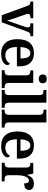

<svg xmlns="http://www.w3.org/2000/svg" viewBox="1206 -2012 816 3267"><g transform="rotate(90 1613.5 -378.0)"><path d="M79 -437 239 0H359L509 -412C530 -473 544 -487 578 -487H595V-536H377V-487H389C428 -487 446 -473 446 -446C446 -432 443 -417 437 -400L368 -201C354 -164 336 -116 330 -89C321 -123 306 -174 290 -219L224 -408C219 -422 215 -434 215 -446C215 -474 232 -487 268 -487H289V-536H5V-487C49 -487 65 -477 79 -437Z M895 10C1029 10 1087 -51 1087 -98C1087 -119 1074 -133 1059 -138C1036 -96 990 -61 922 -61C829 -61 782 -120 779 -258H1108V-308C1108 -466 1023 -548 884 -548C732 -548 646 -452 646 -265C646 -91 734 10 895 10ZM975 -319H781C785 -428 822 -487 885 -487C950 -487 975 -422 975 -319Z M1321 -630C1362 -630 1396 -650 1396 -698C1396 -748 1362 -766 1321 -766C1279 -766 1247 -748 1247 -698C1247 -650 1279 -630 1321 -630ZM1173 0H1478V-49H1466C1424 -49 1391 -61 1391 -120V-536H1177V-487H1186C1227 -487 1261 -475 1261 -420V-118C1261 -60 1228 -49 1186 -49H1173Z M1510 0H1815V-49H1802C1760 -49 1727 -61 1727 -120V-760H1510V-711H1522C1556 -711 1597 -703 1597 -647V-120C1597 -61 1564 -49 1522 -49H1510Z M1846 0H2151V-49H2138C2096 -49 2063 -61 2063 -120V-760H1846V-711H1858C1892 -711 1933 -703 1933 -647V-120C1933 -61 1900 -49 1858 -49H1846Z M2465 10C2599 10 2657 -51 2657 -98C2657 -119 2644 -133 2629 -138C2606 -96 2560 -61 2492 -61C2399 -61 2352 -120 2349 -258H2678V-308C2678 -466 2593 -548 2454 -548C2302 -548 2216 -452 2216 -265C2216 -91 2304 10 2465 10ZM2545 -319H2351C2355 -428 2392 -487 2455 -487C2520 -487 2545 -422 2545 -319Z M2749 0H3066V-49H3035C2994 -49 2961 -57 2961 -116V-270C2961 -347 2985 -463 3050 -463C3088 -463 3099 -437 3099 -382C3174 -382 3212 -411 3212 -465C3212 -514 3178 -547 3104 -547C3019 -547 2988 -506 2959 -439H2954L2934 -536H2752V-487H2755C2799 -487 2830 -478 2830 -419V-121C2830 -58 2797 -49 2752 -49H2749Z"/></g></svg>

Font: Noto Serif Lao SemiBold
Style: Regular
Weight: 600
Designer: Monotype Design Team
Foundry: Monotype Imaging Inc.
Version: Version 2.003